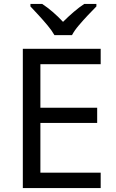

<svg xmlns="http://www.w3.org/2000/svg" viewBox="-20 -964 596 984"><path d="M496 0H97V-714H496V-635H187V-412H478V-334H187V-79H496ZM259 -784Q246 -807 224 -833.5Q202 -860 178 -886Q154 -912 136 -931V-944H196Q222 -927 250 -903Q278 -879 303 -852Q330 -879 358 -903Q386 -927 412 -944H474V-931Q455 -912 430.5 -886Q406 -860 383.5 -833.5Q361 -807 349 -784Z"/></svg>

Font: Noto Sans Siddham
Style: Regular
Weight: 400
Designer: Monotype Design Team
Foundry: Monotype Imaging Inc.
Version: Version 2.004; ttfautohint (v1.8.4.7-5d5b)